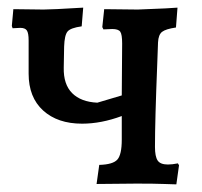

<svg xmlns="http://www.w3.org/2000/svg" viewBox="-20 -481 530 503"><path d="M449 -48 442 2Q436 2 410.5 1Q385 0 338 0L233 1L240 -49Q276 -50 287.5 -63Q299 -76 299 -115V-177Q245 -157 195 -157Q131 -157 93 -191.5Q55 -226 55 -288V-375Q55 -394 50.5 -401Q46 -408 33 -408L13 -407L11 -413L15 -457L94 -456Q116 -456 198 -461L194 -412Q165 -408 157 -398.5Q149 -389 148 -359L147 -304Q146 -260 169 -237Q192 -214 235 -212L299 -231L300 -367Q300 -391 295 -398Q290 -405 274 -405L251 -404L248 -410L253 -457L341 -456Q341 -456 413 -459L445 -461L441 -409Q414 -405 404.5 -397.5Q395 -390 394 -370L392 -315Q386 -165 386 -96Q386 -71 393 -60.5Q400 -50 420 -50Q431 -50 446 -53Z"/></svg>

Font: Alegreya Medium
Style: Regular
Weight: 500
Designer: Juan Pablo del Peral
Foundry: Huerta Tipografica
Version: Version 2.007; ttfautohint (v1.6)